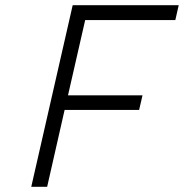

<svg xmlns="http://www.w3.org/2000/svg" viewBox="-20 -717 706 737"><path d="M259 -697H666L653 -640H307L241 -351H527L514 -295H228L161 0H100Z"/></svg>

Font: Panefresco 250wt
Style: Italic
Weight: 300
Version: Version 1.000